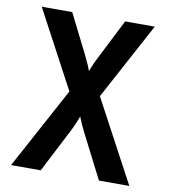

<svg xmlns="http://www.w3.org/2000/svg" viewBox="-82 -800 763 869"><g transform="rotate(10 299.5 -365.0)"><path d="M27.3 0 229.5 -374 39.6 -730H179.7L271.5 -546.9Q281.2 -526.9 289.6 -508.3Q297.4 -489.7 300.8 -480Q303.7 -489.7 312 -508.3Q319.8 -526.9 330.1 -546.9L422.9 -730H559.1L369.1 -377L570.8 0H431.2L328.1 -202.1Q318.4 -221.2 309.6 -240.7Q301.3 -260.3 297.4 -271Q293.5 -259.8 285.6 -241.2Q277.8 -222.2 267.6 -202.1L163.6 0Z"/></g></svg>

Font: UDEV Gothic 35
Style: Bold
Weight: 700
Version: v2.1.0; ttfautohint (v1.8.4.7-5d5b-dirty) -l 6 -r 45 -G 200 